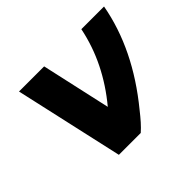

<svg xmlns="http://www.w3.org/2000/svg" viewBox="-118 -666 832 832"><g transform="rotate(-45 298.5 -250.0)"><path d="M76 -500 188 0H322Q338 -14 354.5 -32.5Q371 -51 389 -74Q557 -279 597 -500H458Q440 -412 400.5 -332.5Q361 -253 301 -181L230 -500Z"/></g></svg>

Font: Unageo
Style: ExtraBold-Italic
Weight: 800
Designer: Richard Sepsi
Foundry: Richard Sepsi
Version: Version 2.000